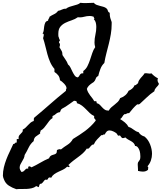

<svg xmlns="http://www.w3.org/2000/svg" viewBox="-120 -971 1159 1353"><path d="M1000 -379.9Q997.1 -372.1 992.2 -366.7Q987.3 -361.3 981.9 -355.5Q976.6 -349.6 972.7 -343.3Q968.8 -336.9 967.8 -328.1Q938.5 -308.6 913.6 -284.2Q888.7 -259.8 863.3 -237.3H861.3Q859.4 -237.3 856.9 -235.8Q854.5 -234.4 851.6 -233.4L848.6 -237.3Q832 -223.6 817.4 -207Q802.7 -190.4 790 -173.8H784.2Q776.4 -173.8 771 -169.4Q765.6 -165 757.8 -167Q748 -160.2 742.7 -149.4Q737.3 -138.7 726.6 -131.8Q744.1 -121.1 760.3 -107.9Q776.4 -94.7 786.1 -76.2Q795.9 -74.2 804.7 -68.8Q813.5 -63.5 821.3 -57.6Q829.1 -51.8 837.4 -46.9Q845.7 -42 856.4 -40Q870.1 -16.6 898.4 -8.8Q923.8 11.7 937.5 45.9Q951.2 80.1 951.2 113.3Q951.2 136.7 943.4 159.7Q935.5 182.6 918.9 201.2Q924.8 204.1 924.8 209Q924.8 213.9 923.8 217.3Q922.9 220.7 922.9 225.6Q909.2 238.3 886.7 238.3Q878.9 238.3 870.1 236.8Q861.3 235.4 852.5 233.4V223.6Q852.5 214.8 851.6 206.1Q850.6 197.3 850.6 189.5Q850.6 176.8 853.5 171.9Q856.4 167 859.9 163.1Q863.3 159.2 866.2 152.8Q869.1 146.5 869.1 130.9Q869.1 123 867.7 110.4Q866.2 97.7 861.8 85.9Q857.4 74.2 850.1 65.9Q842.8 57.6 832 57.6Q829.1 44.9 821.3 37.1Q813.5 29.3 803.2 23.4Q793 17.6 782.7 12.2Q772.5 6.8 764.6 -2Q759.8 -2 756.8 0Q753.9 2 749 2H744.1Q741.2 2.9 738.8 0Q736.3 -2.9 733.4 -5.9L728.5 -12.7Q726.6 -16.6 723.6 -16.6Q721.7 -16.6 719.2 -15.6Q716.8 -14.6 714.8 -14.6Q710.9 -14.6 708 -21Q705.1 -27.3 702.1 -30.3Q693.4 -38.1 678.7 -44.9Q664.1 -51.8 652.3 -51.8Q638.7 -51.8 630.9 -43Q623 -34.2 618.2 -23.4H615.2Q609.4 -24.4 605.5 -20.5Q601.6 -16.6 593.8 -18.6Q579.1 -3.9 564.5 11.2Q549.8 26.4 541 46.9Q532.2 46.9 526.9 51.3Q521.5 55.7 517.1 61.5Q512.7 67.4 508.3 72.3Q503.9 77.1 498 77.1Q494.1 77.1 492.2 75.2Q480.5 93.8 464.4 108.4Q448.2 123 430.7 135.7L395.5 162.1Q377.9 175.8 362.3 191.4Q363.3 196.3 366.7 196.8Q370.1 197.3 370.1 202.1L369.1 205.1Q367.2 207 365.2 207Q363.3 207 361.3 205.6Q359.4 204.1 355.5 204.1Q353.5 204.1 352.5 204.1L351.6 205.1Q339.8 216.8 323.7 224.6Q307.6 232.4 291.5 239.7Q275.4 247.1 261.7 256.8Q248 266.6 240.2 282.2Q235.4 279.3 231.4 279.3Q221.7 279.3 218.8 287.6Q215.8 295.9 209 295.9Q207 295.9 204.6 295.4Q202.1 294.9 200.2 294.9Q199.2 295.9 198.2 295.9Q193.4 298.8 189.5 304.2Q185.5 309.6 181.6 314.5Q177.7 319.3 173.3 322.3Q168.9 325.2 163.1 324.2Q158.2 328.1 156.7 335.4Q155.3 342.8 152.3 347.7Q146.5 346.7 143.6 343.8Q140.6 340.8 134.8 340.8Q121.1 351.6 103.5 355.5Q85.9 359.4 67.4 360.4Q48.8 361.3 29.8 360.8Q10.7 360.4 -4.9 362.3Q-34.2 352.5 -58.1 336.9Q-82 321.3 -92.8 292Q-94.7 288.1 -97.2 279.8Q-99.6 271.5 -99.6 267.6Q-99.6 237.3 -92.8 208.5Q-85.9 179.7 -75.2 151.9Q-64.5 124 -51.3 97.2Q-38.1 70.3 -26.4 43.9Q-17.6 43.9 -14.2 38.1Q-10.7 32.2 -2 33.2V8.8H11.7Q11.7 6.8 11.2 4.9Q10.7 2.9 10.7 1Q10.7 -10.7 16.1 -17.6Q21.5 -24.4 27.3 -29.8Q33.2 -35.2 37.6 -41Q42 -46.9 40 -57.6Q51.8 -63.5 60.5 -71.8Q69.3 -80.1 77.6 -89.4Q85.9 -98.6 95.2 -106.4Q104.5 -114.3 117.2 -118.2Q119.1 -122.1 118.7 -124.5Q118.2 -127 118.2 -131.8Q118.2 -136.7 121.1 -141.6Q177.7 -188.5 231.9 -236.3Q286.1 -284.2 344.7 -331.1V-334Q343.8 -338.9 346.2 -342.3Q348.6 -345.7 348.6 -350.6Q348.6 -357.4 343.8 -365.7Q338.9 -374 331.5 -381.8Q324.2 -389.6 316.4 -396Q308.6 -402.3 302.7 -405.3Q300.8 -426.8 290.5 -439.9Q280.3 -453.1 263.7 -463.9V-485.4Q245.1 -506.8 233.4 -533.7Q221.7 -560.5 213.9 -589.4Q206.1 -618.2 199.2 -647Q192.4 -675.8 183.6 -702.1Q184.6 -708 186.5 -713.4Q188.5 -718.8 188.5 -724.6Q188.5 -734.4 179.7 -734.4Q186.5 -743.2 188 -756.8Q189.5 -770.5 191.4 -784.7Q193.4 -798.8 198.7 -810.5Q204.1 -822.3 218.8 -825.2Q218.8 -834 223.6 -839.4Q228.5 -844.7 228.5 -852.5Q244.1 -863.3 261.2 -871.1Q278.3 -878.9 289.1 -894.5Q296.9 -895.5 303.2 -897.9Q309.6 -900.4 315.9 -903.3Q322.3 -906.2 329.1 -908.2Q335.9 -910.2 344.7 -909.2Q355.5 -918 369.6 -922.9Q383.8 -927.7 397.5 -931.2Q411.1 -934.6 424.3 -939Q437.5 -943.4 446.3 -951.2Q455.1 -950.2 463.9 -949.7Q472.7 -949.2 481.4 -949.2Q496.1 -949.2 511.2 -950.2Q526.4 -951.2 541 -951.2Q548.8 -941.4 560.1 -937Q571.3 -932.6 583.5 -929.7Q595.7 -926.8 607.9 -923.3Q620.1 -919.9 628.9 -913.1Q637.7 -906.2 640.1 -895.5Q642.6 -884.8 653.3 -880.9V-875Q653.3 -858.4 657.2 -844.2Q661.1 -830.1 667 -815.4V-802.7Q667 -765.6 661.1 -731Q655.3 -696.3 647 -663.1Q638.7 -629.9 629.9 -596.2Q621.1 -562.5 615.2 -527.3Q596.7 -509.8 587.4 -484.9Q578.1 -460 572.3 -435.5Q558.6 -429.7 554.7 -416.5Q550.8 -403.3 541 -393.6Q539.1 -391.6 535.6 -389.6Q532.2 -387.7 529.3 -385.7Q517.6 -377.9 507.3 -368.2Q497.1 -358.4 492.2 -344.7Q495.1 -331.1 501.5 -319.8Q507.8 -308.6 515.1 -298.8Q522.5 -289.1 530.3 -279.3Q538.1 -269.5 543.9 -257.8H557.6Q560.5 -254.9 561 -251Q561.5 -247.1 561.5 -244.1Q575.2 -241.2 583.5 -232.4Q591.8 -223.6 600.1 -214.4Q608.4 -205.1 618.7 -198.2Q628.9 -191.4 646.5 -191.4Q653.3 -205.1 664.6 -214.8Q675.8 -224.6 688 -233.9Q700.2 -243.2 710.4 -253.4Q720.7 -263.7 726.6 -279.3Q746.1 -286.1 761.7 -298.8Q777.3 -311.5 786.1 -331.1Q799.8 -336.9 811 -346.2Q822.3 -355.5 828.1 -370.1Q837.9 -370.1 841.3 -375Q844.7 -379.9 852.5 -383.8Q854.5 -396.5 859.9 -405.3Q865.2 -414.1 871.6 -421.4Q877.9 -428.7 885.3 -436.5Q892.6 -444.3 898.4 -454.1Q901.4 -454.1 904.3 -454.6Q907.2 -455.1 909.2 -455.1Q917 -455.1 922.9 -453.6Q928.7 -452.1 936.5 -452.1Q941.4 -452.1 947.3 -454.1Q957 -443.4 968.3 -434.6Q979.5 -425.8 993.2 -418.9Q990.2 -413.1 990.2 -406.2Q990.2 -398.4 993.7 -392.1Q997.1 -385.7 1000 -379.9ZM554.7 -121.1Q553.7 -128.9 548.3 -132.8Q543 -136.7 543 -144.5Q543 -147.5 543.5 -149.4Q543.9 -151.4 543.9 -153.3Q526.4 -161.1 512.7 -174.3Q499 -187.5 485.8 -201.2Q472.7 -214.8 457.5 -226.6Q442.4 -238.3 421.9 -244.1V-247.1Q421.9 -255.9 415.5 -258.3Q409.2 -260.7 401.4 -260.7Q386.7 -250 372.6 -240.2Q358.4 -230.5 342.8 -219.7Q335.9 -214.8 327.6 -210.9Q319.3 -207 313.5 -202.1Q309.6 -199.2 307.1 -191.9Q304.7 -184.6 302.7 -180.7Q285.2 -178.7 274.9 -168.9Q264.6 -159.2 250 -153.3V-138.7Q236.3 -130.9 227.1 -118.7Q217.8 -106.4 209 -94.2Q200.2 -82 190.4 -70.3Q180.7 -58.6 166 -50.8Q166 -43.9 163.6 -41Q161.1 -38.1 163.1 -30.3Q146.5 -19.5 132.8 -9.3Q119.1 1 117.2 23.4Q94.7 42 82 68.8Q69.3 95.7 53.7 121.1Q52.7 133.8 47.4 145Q42 156.2 35.6 166.5Q29.3 176.8 23.9 187.5Q18.6 198.2 18.6 210Q18.6 217.8 22 225.6Q25.4 233.4 30.3 240.2H33.2Q40 240.2 44.9 236.8Q49.8 233.4 53.7 229Q57.6 224.6 61.5 220.7Q65.4 216.8 71.3 216.8Q76.2 216.8 79.1 218.8L78.1 212.9Q78.1 209 79.6 205.1Q81.1 201.2 85.9 201.2Q92.8 201.2 94.7 203.6Q96.7 206.1 102.5 208Q133.8 193.4 163.6 175.8Q193.4 158.2 225.6 144.5Q229.5 133.8 235.4 128.9Q241.2 124 248.5 121.6Q255.9 119.1 262.7 117.2Q269.5 115.2 275.4 110.4Q280.3 105.5 280.3 97.2Q280.3 88.9 282.2 85.9Q287.1 84 291.5 82Q295.9 80.1 300.8 80.1Q303.7 80.1 309.6 82Q331.1 64.5 355.5 49.3Q379.9 34.2 393.6 8.8Q417 -5.9 438.5 -19.5Q460 -33.2 480 -48.3Q500 -63.5 518.6 -81.1Q537.1 -98.6 554.7 -121.1ZM558.6 -781.2Q558.6 -795.9 555.2 -810.5Q551.8 -825.2 541 -835.9Q544.9 -835.9 544.9 -839.8Q544.9 -842.8 542.5 -845.2Q540 -847.7 541 -852.5Q527.3 -858.4 512.7 -858.4Q492.2 -858.4 471.2 -852.5Q450.2 -846.7 428.7 -849.6Q409.2 -835.9 385.3 -828.1Q361.3 -820.3 340.3 -810.1Q319.3 -799.8 305.2 -782.7Q291 -765.6 291 -733.4V-722.7Q291 -717.8 292 -712.9Q294.9 -708 296.4 -700.7Q297.9 -693.4 302.7 -688.5Q300.8 -682.6 297.9 -679.7Q294.9 -676.8 295.9 -670.9Q302.7 -665 302.7 -655.3Q302.7 -648.4 298.8 -638.7Q306.6 -624 313.5 -613.3Q320.3 -602.5 320.3 -583Q330.1 -566.4 341.3 -551.3Q352.5 -536.1 359.4 -516.6Q370.1 -508.8 377 -494.1Q383.8 -479.5 391.1 -464.8Q398.4 -450.2 406.7 -438.5Q415 -426.8 428.7 -425.8Q434.6 -429.7 437.5 -435.1Q440.4 -440.4 443.8 -445.3Q447.3 -450.2 452.1 -452.6Q457 -455.1 466.8 -454.1V-470.7Q485.4 -483.4 496.1 -504.9Q506.8 -526.4 514.6 -549.8Q522.5 -573.2 530.3 -597.2Q538.1 -621.1 550.8 -638.7Q545.9 -656.2 545.9 -670.9Q545.9 -699.2 552.2 -726.1Q558.6 -752.9 558.6 -781.2Z"/></svg>

Font: RockSalt
Style: Regular
Weight: 400
Designer: Squid
Foundry: Font Diner, Inc DBA Sideshow
Version: Version 1.000